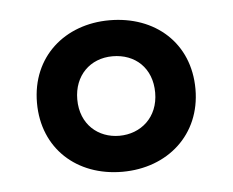

<svg xmlns="http://www.w3.org/2000/svg" viewBox="-33 -826 432 356"><g transform="rotate(-5 182.5 -648.0)"><path d="M182 -507C266 -507 330 -563 330 -648C330 -734 267 -789 182 -789C99 -789 35 -734 35 -648C35 -563 97 -507 182 -507ZM182 -574C143 -574 110 -601 110 -648C110 -692 140 -722 182 -722C224 -722 255 -694 255 -648C255 -602 222 -574 182 -574Z"/></g></svg>

Font: Noto Sans Malayalam UI ExtraCondensed SemiBold
Style: Regular
Weight: 600
Width: 2
Designer: Jelle Bosma - Monotype Design Team
Foundry: Monotype Imaging Inc.
Version: Version 2.104